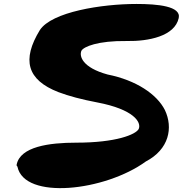

<svg xmlns="http://www.w3.org/2000/svg" viewBox="-20 -867 923 969"><path d="M181 -715C90 -566 115 -464 275 -402C328 -382 392 -365 471 -350C655 -315 695 -250 680 -216C665 -188 566 -147 365 -147C228 -147 82 -127 64 -36C63 -32 65 -29 68 -26C103 144 510 98 716 -52C833 -113 855 -222 812 -312C772 -391 668 -462 523 -491C395 -526 379 -584 391 -611C402 -631 473 -662 620 -660C729 -658 862 -684 882 -776C895 -836 775 -847 669 -847C493 -847 241 -807 181 -715Z"/></svg>

Font: Venom Sans
Style: BdObl
Weight: 700
Version: Version 1.001